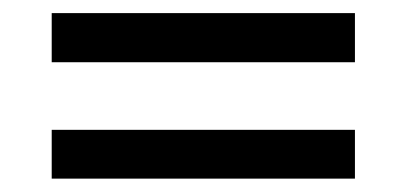

<svg xmlns="http://www.w3.org/2000/svg" viewBox="-20 -490 614 290"><path d="M58.1 -396V-470.2H516.1V-396ZM58.1 -220.2V-293.9H516.1V-220.2Z"/></svg>

Font: LT Superior Med
Style: Regular
Weight: 500
Designer: Daniel Lyons
Foundry: LyonsType
Version: Version 1.000